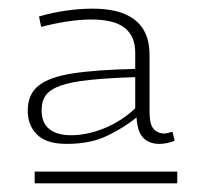

<svg xmlns="http://www.w3.org/2000/svg" viewBox="-20 -696 474 443"><path d="M60 -273V-300H389V-273ZM44 -441Q44 -478 68.5 -498Q93 -518 147 -526.5Q201 -535 292 -537V-575Q292 -612 268 -631.5Q244 -651 190 -651Q165 -651 135.5 -646.5Q106 -642 75 -634L70 -658Q101 -667 132.5 -671.5Q164 -676 193 -676Q238 -676 267 -664Q296 -652 310.5 -628.5Q325 -605 325 -570V-439Q325 -409 334.5 -398.5Q344 -388 359 -388Q363 -388 368 -389.5Q373 -391 378 -392L383 -371Q375 -368 366 -366Q357 -364 348 -364Q324 -364 310.5 -378Q297 -392 295 -425Q267 -402 228 -383Q189 -364 134 -364Q114 -364 98 -368Q82 -372 70 -381.5Q58 -391 51 -406Q44 -421 44 -441ZM76 -442Q76 -412 94 -398Q112 -384 144 -384Q181 -384 220.5 -400Q260 -416 292 -446V-518Q229 -516 186.5 -511.5Q144 -507 120 -498.5Q96 -490 86 -476.5Q76 -463 76 -442Z"/></svg>

Font: Georama Expanded ExtraLight
Style: Regular
Weight: 250
Width: 7
Designer: Jean-Baptiste Levee
Foundry: Production Type
Version: Version 1.001